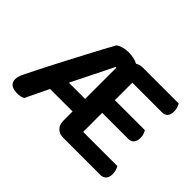

<svg xmlns="http://www.w3.org/2000/svg" viewBox="-122 -853 1104 1104"><g transform="rotate(45 430.0 -301.5)"><path d="M466 2Q435 2 416.5 -17Q398 -36 398 -68V-143H215L146 0Q135 4 125.5 6.5Q116 9 99 9Q66 9 49.5 -4Q33 -17 33 -40Q33 -52 36.5 -64.5Q40 -77 48 -93Q59 -115 77.5 -152Q96 -189 119 -234Q142 -279 168 -328.5Q194 -378 219 -425.5Q244 -473 267 -516Q290 -559 308 -591Q319 -599 340 -605.5Q361 -612 387 -612Q405 -612 425.5 -608Q446 -604 462 -595Q470 -600 480.5 -603.5Q491 -607 504 -607H797Q802 -599 806.5 -586Q811 -573 811 -557Q811 -503 765 -503H524V-361H768Q773 -353 777.5 -340.5Q782 -328 782 -312Q782 -285 769.5 -271.5Q757 -258 736 -258H524V-103H802Q807 -95 811.5 -81.5Q816 -68 816 -52Q816 -25 803.5 -11.5Q791 2 770 2ZM266 -245H398V-499H392Z"/></g></svg>

Font: Baloo Tammudu 2 SemiBold
Style: Regular
Weight: 600
Designer: Maithili Shingre, Omkar Shende and Ek Type
Foundry: Ek Type
Version: Version 1.640;hotconv 1.0.111;makeotfexe 2.5.65597; ttfautoh